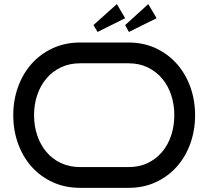

<svg xmlns="http://www.w3.org/2000/svg" viewBox="-20 -905 1004 925"><path d="M919.9 -350.1Q919.9 -277.3 897 -213.4Q874 -149.4 831.8 -102.1Q789.6 -54.7 730.5 -27.3Q671.4 0 599.1 0H366.2Q293.5 0 233.9 -27.3Q174.3 -54.7 132.1 -102.1Q89.8 -149.4 66.9 -213.4Q43.9 -277.3 43.9 -350.1Q43.9 -422.4 66.9 -486.1Q89.8 -549.8 132.1 -597.4Q174.3 -645 233.9 -672.6Q293.5 -700.2 366.2 -700.2H599.1Q671.4 -700.2 730.5 -672.6Q789.6 -645 831.8 -597.4Q874 -549.8 897 -486.1Q919.9 -422.4 919.9 -350.1ZM819.8 -350.1Q819.8 -401.9 804.7 -447.3Q789.6 -492.7 761 -526.6Q732.4 -560.5 691.7 -580.3Q650.9 -600.1 599.1 -600.1H366.2Q314.5 -600.1 273.2 -580.3Q231.9 -560.5 203.4 -526.6Q174.8 -492.7 159.4 -447.3Q144 -401.9 144 -350.1Q144 -298.3 159.4 -252.7Q174.8 -207 203.4 -173.1Q231.9 -139.2 273.2 -119.6Q314.5 -100.1 366.2 -100.1H599.1Q650.9 -100.1 691.7 -119.6Q732.4 -139.2 761 -173.1Q789.6 -207 804.7 -252.7Q819.8 -298.3 819.8 -350.1ZM583 -817.4 450.2 -751 430.2 -784.2 543 -885.3ZM734.4 -817.4 601.1 -751 583 -784.2 694.3 -885.3Z"/></svg>

Font: Bruno Ace SC
Style: Regular
Weight: 400
Designer: Astigmatic (AOETI)
Foundry: Astigmatic (AOETI)
Version: Version 1.000